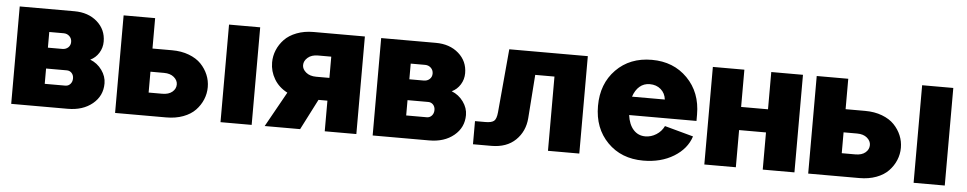

<svg xmlns="http://www.w3.org/2000/svg" viewBox="-36 -774 5161 1025"><g transform="rotate(5 2545.0 -262.0)"><path d="M37.1 -522H330.1Q404.8 -522 452.4 -480.2Q500 -438.5 500 -374Q500 -340.8 482.7 -313Q465.3 -285.2 437 -272Q475.6 -256.8 499.8 -223.1Q523.9 -189.5 523.9 -151.9Q523.9 -85 472.4 -42.5Q420.9 0 339.8 0H37.1ZM206.1 -204.1V-122.1H316.9Q332.5 -122.1 343.3 -134Q354 -146 354 -164.1Q354 -181.6 343.5 -192.9Q333 -204.1 316.9 -204.1ZM206.1 -399.9V-315.9H283.2Q302.2 -315.9 314.7 -327.4Q327.1 -338.9 327.1 -356.9Q327.1 -375.5 314.5 -387.7Q301.8 -399.9 283.2 -399.9Z M593.8 -522.9H762.7V-359.9H867.7Q918 -359.9 958.5 -344.5Q999 -329.1 1023.7 -303.5Q1048.3 -277.8 1061.5 -246.3Q1074.7 -214.8 1074.7 -180.2Q1074.7 -145.5 1061.5 -113.8Q1048.3 -82 1023.7 -56.2Q999 -30.3 958.5 -15.1Q918 0 867.7 0H593.8ZM762.7 -235.8V-124H835.4Q870.1 -124 889.4 -140.4Q908.7 -156.7 908.7 -180.2Q908.7 -202.1 888.9 -219Q869.1 -235.8 835.4 -235.8ZM1158.7 0V-522.9H1325.7V0Z M1886.7 0H1717.3V-164.1H1669.4L1585.4 0H1395.5L1500.5 -188Q1454.1 -211.9 1429.7 -253.2Q1405.3 -294.4 1405.3 -341.8Q1405.3 -376.5 1418.5 -408.2Q1431.6 -439.9 1456.3 -465.8Q1481 -491.7 1521.5 -507.3Q1562 -522.9 1612.3 -522.9H1886.7ZM1717.3 -286.1V-399.9H1646.5Q1611.8 -399.9 1591.6 -382.3Q1571.3 -364.7 1571.3 -341.8Q1571.3 -320.3 1591.8 -303.2Q1612.3 -286.1 1646.5 -286.1Z M1974.1 -522H2267.1Q2341.8 -522 2389.4 -480.2Q2437 -438.5 2437 -374Q2437 -340.8 2419.7 -313Q2402.3 -285.2 2374 -272Q2412.6 -256.8 2436.8 -223.1Q2460.9 -189.5 2460.9 -151.9Q2460.9 -85 2409.4 -42.5Q2357.9 0 2276.9 0H1974.1ZM2143.1 -204.1V-122.1H2253.9Q2269.5 -122.1 2280.3 -134Q2291 -146 2291 -164.1Q2291 -181.6 2280.5 -192.9Q2270 -204.1 2253.9 -204.1ZM2143.1 -399.9V-315.9H2220.2Q2239.3 -315.9 2251.7 -327.4Q2264.2 -338.9 2264.2 -356.9Q2264.2 -375.5 2251.5 -387.7Q2238.8 -399.9 2220.2 -399.9Z M2660.6 -522H3081.5V0H2913.6V-397.9H2810.5L2793.5 -165Q2788.1 -93.3 2740 -46.6Q2691.9 0 2609.9 0H2511.7V-124H2566.9Q2600.1 -124 2613.3 -134.8Q2626.5 -145.5 2629.9 -181.2Z M3158.7 -262.2Q3158.7 -381.3 3232.7 -456.8Q3306.6 -532.2 3424.3 -532.2Q3540.5 -532.2 3615 -456.5Q3689.5 -380.9 3689.5 -262.2V-228H3328.6Q3335.4 -177.7 3360.6 -149.9Q3385.7 -122.1 3424.3 -122.1Q3455.1 -122.1 3482.7 -139.4Q3510.3 -156.7 3524.4 -186L3678.2 -144Q3656.7 -76.7 3587.9 -34.4Q3519 7.8 3424.3 7.8Q3306.6 7.8 3232.7 -67.4Q3158.7 -142.6 3158.7 -262.2ZM3424.3 -401.9Q3392.6 -401.9 3369.9 -382.3Q3347.2 -362.8 3335.4 -327.1H3511.2Q3507.3 -360.8 3483.6 -381.3Q3460 -401.9 3424.3 -401.9Z M3751.5 -522.9H3920.4V-323.2H4064.5V-522.9H4234.4V0H4064.5V-199.2H3920.4V0H3751.5Z M4308.1 -522.9H4477.1V-359.9H4582Q4632.3 -359.9 4672.9 -344.5Q4713.4 -329.1 4738 -303.5Q4762.7 -277.8 4775.9 -246.3Q4789.1 -214.8 4789.1 -180.2Q4789.1 -145.5 4775.9 -113.8Q4762.7 -82 4738 -56.2Q4713.4 -30.3 4672.9 -15.1Q4632.3 0 4582 0H4308.1ZM4477.1 -235.8V-124H4549.8Q4584.5 -124 4603.8 -140.4Q4623 -156.7 4623 -180.2Q4623 -202.1 4603.3 -219Q4583.5 -235.8 4549.8 -235.8ZM4873 0V-522.9H5040V0Z"/></g></svg>

Font: LT Superior Black
Style: Regular
Weight: 900
Designer: Daniel Lyons
Foundry: LyonsType
Version: Version 2.005